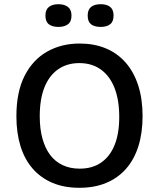

<svg xmlns="http://www.w3.org/2000/svg" viewBox="-20 -880 756 913"><path d="M357 13Q285 13 229.5 -10.5Q174 -34 135.5 -78Q97 -122 77.5 -185Q58 -248 58 -327Q58 -443 97 -519.5Q136 -596 204 -634.5Q272 -673 359 -673Q427 -673 482 -650.5Q537 -628 576.5 -583.5Q616 -539 637 -474.5Q658 -410 658 -328Q658 -248 638 -184.5Q618 -121 579 -77Q540 -33 484.5 -10Q429 13 357 13ZM359 -78Q419 -78 461 -107Q503 -136 525 -190.5Q547 -245 547 -324Q547 -405 524.5 -462Q502 -519 459.5 -549.5Q417 -580 357 -580Q299 -580 256.5 -550.5Q214 -521 191.5 -465Q169 -409 169 -327Q169 -267 182 -220.5Q195 -174 219 -142.5Q243 -111 278.5 -94.5Q314 -78 359 -78ZM459 -752Q429 -752 413 -764.5Q397 -777 397 -806Q397 -834 413 -847Q429 -860 459 -860Q488 -860 504 -847Q520 -834 520 -806Q520 -777 503.5 -764.5Q487 -752 459 -752ZM258 -752Q229 -752 212.5 -764.5Q196 -777 196 -806Q196 -834 212.5 -847Q229 -860 258 -860Q286 -860 303 -847Q320 -834 320 -806Q320 -777 303 -764.5Q286 -752 258 -752Z"/></svg>

Font: Bricolage Grotesque 96pt ExtraBold Medium
Style: Regular
Weight: 500
Version: Version 1.001;gftools[0.9.33.dev8+g029e19f]